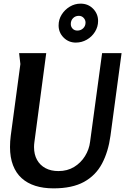

<svg xmlns="http://www.w3.org/2000/svg" viewBox="-20 -1024 699 1055"><path d="M234 -732 169 -243Q168 -236 167.5 -229.5Q167 -223 167 -216Q167 -175 183.5 -145.5Q200 -116 230 -100Q260 -84 301 -84Q350 -84 387 -106.5Q424 -129 447 -166Q470 -203 475 -245L541 -732H648L587 -278Q575 -190 540.5 -125Q506 -60 441.5 -24.5Q377 11 274 11Q218 11 174 -3Q130 -17 99 -45Q68 -73 51.5 -116Q35 -159 35 -216Q35 -232 36 -247Q37 -262 39 -278L92 -672L85 -732ZM422.7 -1004Q464.3 -1004 491.6 -976Q519 -948 519 -908.8Q519 -877 502 -849.5Q485 -822 457 -806Q429 -790 396.7 -790Q356.9 -790 329.4 -817.7Q302 -845.4 302 -884.4Q302 -917 319 -944Q336 -971 363.5 -987.5Q391 -1004 422.7 -1004ZM413.2 -937Q394 -937 381.5 -924.3Q369 -911.6 369 -892.2Q369 -877 379 -866.5Q389 -856 405.2 -856Q424 -856 437 -868.5Q450 -881 450 -900Q450 -914.6 439.5 -925.8Q429 -937 413.2 -937Z"/></svg>

Font: Rosario
Style: Italic
Weight: 400
Italic angle: -8.05°
Designer: Hector Gatti
Foundry: Omnibus Type
Version: Version 1.201